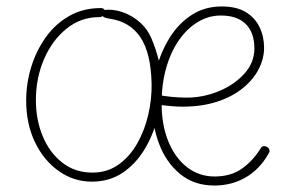

<svg xmlns="http://www.w3.org/2000/svg" viewBox="-20 -566 909 594"><path d="M477 -271Q487 -269 509.5 -266.5Q532 -264 558 -264Q608 -264 656 -283.5Q704 -303 735.5 -337.5Q767 -372 767 -416Q767 -465 740.5 -491.5Q714 -518 663 -518Q626 -518 593 -498.5Q560 -479 534.5 -443Q509 -407 494.5 -357Q480 -307 480 -246Q480 -179 501 -128Q522 -77 559 -48.5Q596 -20 644 -20Q694 -20 728 -44Q762 -68 785 -105Q788 -110 790.5 -112Q793 -114 797 -114Q801 -114 805 -112Q809 -110 811.5 -106.5Q814 -103 814 -99Q814 -97 813 -95Q812 -93 810 -89Q782 -41 739 -16.5Q696 8 643 8Q581 8 537.5 -27.5Q494 -63 472 -121.5Q450 -180 450 -250Q450 -302 464 -354Q478 -406 505 -449.5Q532 -493 572.5 -519.5Q613 -546 666 -546Q712 -546 740.5 -528.5Q769 -511 783 -482Q797 -453 797 -418Q797 -385 780.5 -352.5Q764 -320 731.5 -293.5Q699 -267 652 -251.5Q605 -236 543 -236Q528 -236 512 -237.5Q496 -239 477 -241ZM291 -541Q299 -541 302 -537.5Q305 -534 305 -528Q305 -521 299 -517Q293 -513 286 -513Q230 -513 185.5 -477Q141 -441 116 -382.5Q91 -324 91 -256Q91 -196 112 -145Q133 -94 172.5 -63Q212 -32 266 -32Q312 -32 347 -57Q382 -82 405 -123Q428 -164 439 -212.5Q450 -261 449 -307Q447 -402 414.5 -450.5Q382 -499 320 -508Q301 -511 298 -516Q295 -521 295 -526Q295 -534 302 -535Q309 -536 315 -536Q341 -536 367 -525.5Q393 -515 415 -495Q437 -475 449 -446Q463 -413 471.5 -377.5Q480 -342 480 -303Q480 -251 466.5 -198.5Q453 -146 426 -102Q399 -58 358.5 -31Q318 -4 264 -4Q208 -4 161.5 -37Q115 -70 88 -126.5Q61 -183 61 -255Q61 -308 76.5 -358.5Q92 -409 121.5 -450.5Q151 -492 194 -516.5Q237 -541 291 -541Z"/></svg>

Font: Playpen Sans Thin
Style: Regular
Weight: 250
Designer: Laura Meseguer, Veronika Burian, José Scaglione
Foundry: TypeTogether
Version: Version 1.001